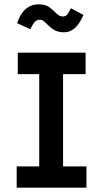

<svg xmlns="http://www.w3.org/2000/svg" viewBox="-20 -866 478 886"><path d="M57 0V-98H161V-524H62V-623H375V-524H271V-98H379V0ZM307 -828 365 -797Q331 -717 277 -717Q250 -717 233.5 -726Q217 -735 205.5 -746.5Q194 -758 184.5 -766.5Q175 -775 164 -775Q149 -775 139 -763Q129 -751 120 -731L59 -759Q88 -846 159 -846Q190 -846 208.5 -832Q227 -818 240.5 -804Q254 -790 270 -790Q284 -790 291.5 -800.5Q299 -811 307 -828Z"/></svg>

Font: Inconsolata SemiCondensed ExtraBold
Style: Regular
Weight: 800
Width: 4
Monospace: yes
Designer: Raph Levien, Cyreal, Brenton Simpson
Foundry: Raph Levien, Cyreal, Google
Version: Version 3.100; ttfautohint (v1.8.4.7-5d5b)